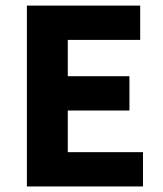

<svg xmlns="http://www.w3.org/2000/svg" viewBox="-20 -672 588 692"><path d="M76.9 0V-651.8H485.3V-528.2H224.3V-397.3H446.5V-273.7H224.3V-123.6H495.3V0Z"/></svg>

Font: Source Sans 3
Style: Regular
Weight: 200
Designer: Paul D. Hunt
Foundry: Adobe
Version: Version 3.046;hotconv 1.0.118;makeotfexe 2.5.65603